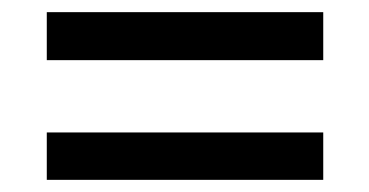

<svg xmlns="http://www.w3.org/2000/svg" viewBox="-20 -480 608 316"><path d="M512 -460V-381H57V-460ZM512 -262V-184H57V-262Z"/></svg>

Font: Noto Sans Oriya Medium
Style: Regular
Weight: 500
Version: Version 2.003